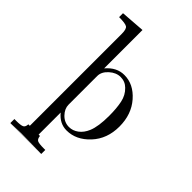

<svg xmlns="http://www.w3.org/2000/svg" viewBox="-265 -787 1085 1085"><g transform="rotate(45 277.5 -244.0)"><path d="M43 173.8H58.1Q94.2 173.8 106.7 167.5Q119.1 161.1 120.1 139.2H131.8V-596.2Q131.8 -633.3 118.4 -642.6Q105 -651.9 54.2 -651.9V-683.1L199.2 -693.8V-387.2Q246.1 -442.4 307.1 -441.9Q380.4 -441.9 436.8 -377.4Q493.2 -313 493.2 -215.8Q493.2 -117.7 433.1 -53.2Q373 11.2 296.9 11.2Q241.7 11.2 202.1 -37.1V139.2H212.9Q214.8 161.1 226.8 167.5Q238.8 173.8 276.9 173.8H290V206.1H43ZM53.2 205.1H279.8L127 203.1ZM202.1 -100.1Q202.1 -67.9 229 -40Q255.9 -12.2 293 -12.2Q322.8 -12.2 348.9 -31.5Q375 -50.8 390.1 -86.9Q409.2 -132.8 409.2 -217.8Q409.2 -277.8 400.1 -321.5Q391.1 -365.2 360.8 -394Q335.9 -418.9 299.8 -418.9Q264.6 -418.9 233.4 -390.9Q202.1 -362.8 202.1 -329.1Z"/></g></svg>

Font: CMU Serif Upright Italic
Style: UprightItalic
Weight: 500
Version: Version 0.7.0